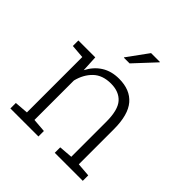

<svg xmlns="http://www.w3.org/2000/svg" viewBox="-203 -909 1055 1055"><g transform="rotate(45 325.0 -381.0)"><path d="M40 0V-42.5L119.6 -48.8V-479L40 -485.4V-528.3H171.4L176.3 -433.6Q201.7 -483.4 244.6 -510.7Q287.6 -538.1 347.2 -538.1Q433.1 -538.1 478 -485.6Q522.9 -433.1 522.9 -321.3V-48.8L602.5 -42.5V0H384.8V-42.5L464.4 -48.8V-320.8Q464.4 -412.6 430.7 -450.2Q397 -487.8 334.5 -487.8Q269 -487.8 231 -451.2Q192.9 -414.6 178.2 -355.5V-48.8L257.8 -42.5V0ZM282.7 -639.6 371.6 -761.7H439.9L440.9 -759.3L328.1 -638.2H285.2Z"/></g></svg>

Font: Roboto Slab Light
Style: Regular
Weight: 300
Designer: Google
Version: Version 2.000; ttfautohint (v1.8.1.43-b0c9)